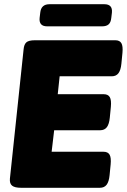

<svg xmlns="http://www.w3.org/2000/svg" viewBox="-20 -891 602 911"><path d="M80 0Q50 0 37.5 -10Q25 -20 27 -43L92 -657Q94 -680 105 -690Q116 -700 146 -700H527Q548 -700 556 -686Q564 -672 561 -640L556 -589Q553 -558 542 -543.5Q531 -529 510 -529H263L254 -444H472Q493 -444 501 -430Q509 -416 506 -384L501 -333Q498 -302 487 -287.5Q476 -273 455 -273H237L225 -171H471Q492 -171 500 -157Q508 -143 505 -111L500 -60Q497 -29 486 -14.5Q475 0 454 0ZM204 -766Q164 -766 168 -806L171 -831Q175 -871 215 -871H475Q515 -871 511 -831L508 -806Q506 -785 495.5 -775.5Q485 -766 464 -766Z"/></svg>

Font: Asap Black
Style: Italic
Weight: 900
Italic angle: -6°
Designer: Pablo Cosgaya
Foundry: Omnibus-Type
Version: Version 3.001